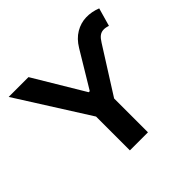

<svg xmlns="http://www.w3.org/2000/svg" viewBox="-170 -907 1099 1099"><g transform="rotate(-45 379.0 -358.0)"><path d="M360.8 -402.1H377.5V-385.5H360.8ZM182.2 -707 369.1 -394.9 504.6 -619.7Q533.2 -667.2 573.1 -690.7Q613.1 -714.3 657.5 -715.5Q701.9 -716.7 746.6 -699L715.2 -588.8Q692.1 -596.7 675.1 -595.3Q658.1 -594 644.5 -583.4Q630.9 -572.7 617 -550L442.3 -273.9V0H296V-273.9L21.9 -707Z"/></g></svg>

Font: Pretendard GOV Variable
Style: Regular
Weight: 400
Designer: Base glyphs from Inter by Rasmus Andersson; Hangul glyphs from Noto Sans CJK(Source Han Sans) by Jang Soo-young and Kang
Foundry: Kil Hyung-jin
Version: Version 1.307;Glyphs 3.2 (3192)